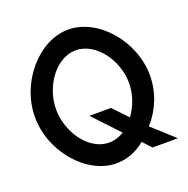

<svg xmlns="http://www.w3.org/2000/svg" viewBox="-111 -695 792 811"><g transform="rotate(-20 284.5 -289.5)"><path d="M21 -290C21 -134 146 11 279 11C327 11 371 -7 409 -38L444 0H558L460 -89C509 -144 538 -215 538 -290C538 -446 412 -590 279 -590C146 -590 21 -446 21 -290ZM116 -290C116 -394 190 -497 279 -497C368 -497 444 -394 444 -290C444 -240 426 -191 398 -152L336 -217H239L347 -102C327 -90 304 -82 279 -82C190 -82 116 -186 116 -290Z"/></g></svg>

Font: Charger Sport
Style: SeBdNrw
Weight: 600
Designer: Jasper
Foundry: Cannot Into Space Fonts
Version: Version 1.1